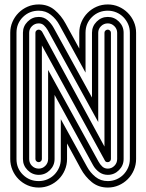

<svg xmlns="http://www.w3.org/2000/svg" viewBox="-20 -714 657 862"><path d="M26 -567Q26 -593 36 -616Q46 -639 63.5 -656.5Q81 -674 104 -684Q127 -694 154 -694Q196 -694 225.5 -669Q255 -644 274 -609L336 -496V-567Q336 -593 346 -616Q356 -639 373.5 -656.5Q391 -674 414 -684Q437 -694 464 -694Q490 -694 513 -684Q536 -674 553.5 -656.5Q571 -639 581 -616Q591 -593 591 -567V0Q591 26 581 49.5Q571 73 553.5 90.5Q536 108 513 118Q490 128 464 128Q422 128 392 103.5Q362 79 343 44L281 -70V0Q281 26 271 49.5Q261 73 243.5 90.5Q226 108 203 118Q180 128 154 128Q127 128 104 118Q81 108 63.5 90.5Q46 73 36 49.5Q26 26 26 0ZM54 0Q54 42 83 70.5Q112 99 154 99Q174 99 192 91.5Q210 84 223.5 70.5Q237 57 245 39Q253 21 253 0V-179L371 35Q385 61 408.5 80Q432 99 464 99Q484 99 502 91.5Q520 84 533.5 70.5Q547 57 555 39Q563 21 563 0V-567Q563 -588 555 -606Q547 -624 533.5 -637.5Q520 -651 502 -658.5Q484 -666 464 -666Q422 -666 393 -637.5Q364 -609 364 -567V-388L246 -603Q232 -629 208.5 -647.5Q185 -666 154 -666Q112 -666 83 -637.5Q54 -609 54 -567ZM83 -567Q83 -596 104 -617Q125 -638 154 -638Q177 -638 193.5 -623.5Q210 -609 221 -589L393 -276V-567Q393 -596 414 -617Q435 -638 464 -638Q493 -638 514 -617Q535 -596 535 -567V0Q535 29 514 50Q493 71 464 71Q442 71 425 58.5Q408 46 398 28L225 -288V0Q225 29 204 50Q183 71 154 71Q125 71 104 50Q83 29 83 0ZM111 0Q111 18 123.5 30.5Q136 43 154 43Q171 43 183.5 30.5Q196 18 196 0V-400L422 11Q429 24 439 33.5Q449 43 464 43Q481 43 493.5 30.5Q506 18 506 0V-567Q506 -584 493.5 -596.5Q481 -609 464 -609Q446 -609 433.5 -596.5Q421 -584 421 -567V-166L194 -579Q187 -591 177.5 -600Q168 -609 154 -609Q136 -609 123.5 -596.5Q111 -584 111 -567ZM139 -567Q139 -573 143.5 -577Q148 -581 154 -581Q159 -581 164 -577Q169 -573 171 -568L449 -56V-567Q449 -573 453.5 -577Q458 -581 464 -581Q469 -581 473.5 -577Q478 -573 478 -567V0Q478 6 473.5 10Q469 14 464 14Q454 14 451 7L168 -510V0Q168 6 163.5 10Q159 14 154 14Q148 14 143.5 10Q139 6 139 0Z"/></svg>

Font: Zschusch
Style: Regular
Weight: 400
Designer: Peter Wiegel
Foundry: Peter Wiegel